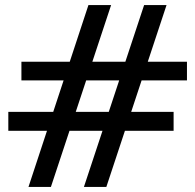

<svg xmlns="http://www.w3.org/2000/svg" viewBox="-20 -604 775 762"><path d="M421 -584 182 138H93L331 -584ZM641 -584 402 138H313L552 -584ZM669 -160V-85H13V-160ZM722 -359V-285H65V-359Z"/></svg>

Font: Ruwudu SemiBold
Style: Regular
Weight: 600
Designer: Becca Hirsbrunner Spalinger
Foundry: SIL International
Version: Version 3.000